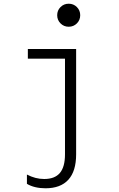

<svg xmlns="http://www.w3.org/2000/svg" viewBox="-20 -804 640 1034"><path d="M390 27V-540H130V-488H330V27Q330 95 302.5 127.5Q275 160 218 160Q194 160 171 154Q148 148 125 136V186Q145 198 170.5 204Q196 210 225 210Q306 210 348 164Q390 118 390 27ZM288 -722Q288 -696 306 -678Q324 -660 350 -660Q376 -660 394 -678Q412 -696 412 -722Q412 -748 394 -766Q376 -784 350 -784Q324 -784 306 -766Q288 -748 288 -722Z"/></svg>

Font: CommitMonoV142 ExtLt
Style: Regular
Weight: 200
Monospace: yes
Designer: Eigil Nikolajsen
Foundry: Eigil Nikolajsen
Version: Version 1.142